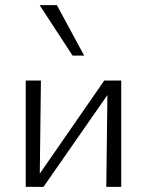

<svg xmlns="http://www.w3.org/2000/svg" viewBox="-20 -726 572 746"><path d="M393 0 398 -413H451V0ZM80 0V-413H139L134 0ZM117 0V-26L385 -413H417V-385L149 0ZM262 -510 134 -706H201L307 -510Z"/></svg>

Font: Ysabeau Office Light
Style: Regular
Weight: 300
Designer: Christian Thalmann (Catharsis Fonts)
Version: Version 2.001;gftools[0.9.30]; featfreeze: tnum,lnum,ss02